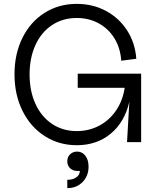

<svg xmlns="http://www.w3.org/2000/svg" viewBox="-20 -735 830 993"><path d="M55 -351Q55 -456 96 -539Q137 -622 210.5 -668.5Q284 -715 377 -715Q460 -715 528 -678.5Q596 -642 637.5 -577.5Q679 -513 685 -431L607 -421Q603 -485 572.5 -535.5Q542 -586 491 -614Q440 -642 377 -642Q305 -642 249.5 -605.5Q194 -569 163.5 -502.5Q133 -436 133 -350Q133 -264 163.5 -197.5Q194 -131 249.5 -94Q305 -57 377 -57Q440 -57 493 -85Q546 -113 580.5 -164Q615 -215 625 -281H382V-354H710V0H637L649 -209Q625 -104 553 -44Q481 16 377 16Q285 16 211.5 -31Q138 -78 96.5 -161.5Q55 -245 55 -351ZM393 149H379Q357 149 342.5 135Q328 121 328 99Q328 77 342.5 63Q357 49 379 49Q405 49 421.5 70.5Q438 92 438 127Q438 175 407 206.5Q376 238 328 238V195Q357 195 375 182Q393 169 393 149Z"/></svg>

Font: MedMera Sans
Style: Regular
Weight: 400
Designer: Kasper Nordkvist
Foundry: UNCUT.wtf
Version: Version 1.300